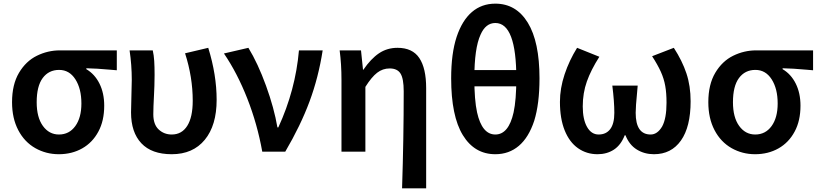

<svg xmlns="http://www.w3.org/2000/svg" viewBox="-20 -831 4488 1052"><path d="M174 -19Q114 -53 80 -118Q46 -183 46 -271Q46 -368 84 -432Q122 -496 182 -525.5Q242 -555 308 -555H620V-446L585 -449Q508 -456 453 -457V-452Q499 -425 525 -373Q551 -321 551 -252Q551 -169 519 -110Q487 -50 430.5 -18Q374 14 302 14Q233 14 174 -19ZM426 -264Q426 -345 393 -396.5Q360 -448 304 -448Q247 -448 214 -403.5Q181 -359 181 -271Q181 -188 215 -141Q249 -94 303 -94Q359 -94 392.5 -140Q426 -186 426 -264Z M698 -215Q698 -245 700 -305Q702 -363 702 -393Q702 -475 690 -555H817Q823 -528 825 -497Q827 -466 827 -421Q827 -388 826 -361.5Q825 -335 824 -315Q820 -241 820 -205Q820 -149 849.5 -121.5Q879 -94 921 -94Q976 -94 1006 -141.5Q1036 -189 1036 -279Q1036 -408 994 -539L1121 -569Q1167 -421 1167 -284Q1167 -144 1102 -65Q1037 14 921 14Q811 14 754.5 -46Q698 -106 698 -215Z M1207 -538 1341 -569Q1393 -484 1437.5 -361.5Q1482 -239 1500 -133H1505Q1599 -337 1618 -555H1748Q1725 -407 1676 -275Q1627 -143 1543 0H1417Q1390 -151 1335 -291Q1280 -431 1207 -538Z M2192 -331Q2192 -400 2174.5 -428Q2157 -456 2115 -456Q2077 -456 2046.5 -432.5Q2016 -409 1982 -355V0H1851V-393Q1851 -480 1841 -555H1958L1969 -449H1971Q2012 -509 2056.5 -539Q2101 -569 2158 -569Q2240 -569 2277.5 -513Q2315 -457 2315 -348V201H2183Q2192 -74 2192 -331Z M2452 -402Q2452 -538 2482 -629Q2512 -719 2565.5 -765Q2619 -811 2694 -811Q2808 -811 2872 -706.5Q2936 -602 2936 -402Q2936 -262 2907 -169Q2877 -78 2823 -32Q2769 14 2694 14Q2580 14 2516 -90.5Q2452 -195 2452 -402ZM2794 -215Q2809 -283 2809 -402Q2809 -705 2694 -705Q2641 -705 2613 -641Q2579 -567 2579 -402Q2579 -283 2594 -215Q2621 -94 2694 -94Q2767 -94 2794 -215ZM2523 -447H2865V-358H2523Z M3147 -19Q3100 -52 3074 -116.5Q3048 -181 3048 -273Q3048 -347 3073.5 -423.5Q3099 -500 3142 -569L3264 -520Q3218 -448 3195.5 -384.5Q3173 -321 3173 -248Q3173 -177 3196.5 -135.5Q3220 -94 3260 -94Q3301 -94 3323.5 -123.5Q3346 -153 3346 -213Q3346 -274 3335 -362H3474L3471 -327Q3463 -247 3463 -213Q3463 -94 3545 -94Q3582 -94 3608 -138Q3632 -182 3632 -268Q3632 -322 3625 -360Q3618 -400 3600.5 -438.5Q3583 -477 3553 -523L3672 -569Q3718 -498 3741 -429Q3764 -360 3764 -276Q3764 -136 3711 -61Q3658 14 3563 14Q3511 14 3469.5 -11.5Q3428 -37 3407 -90H3403Q3382 -36 3343.5 -11Q3305 14 3254 14Q3194 14 3147 -19Z M3989 -19Q3929 -53 3895 -118Q3861 -183 3861 -271Q3861 -368 3899 -432Q3937 -496 3997 -525.5Q4057 -555 4123 -555H4435V-446L4400 -449Q4323 -456 4268 -457V-452Q4314 -425 4340 -373Q4366 -321 4366 -252Q4366 -169 4334 -110Q4302 -50 4245.5 -18Q4189 14 4117 14Q4048 14 3989 -19ZM4241 -264Q4241 -345 4208 -396.5Q4175 -448 4119 -448Q4062 -448 4029 -403.5Q3996 -359 3996 -271Q3996 -188 4030 -141Q4064 -94 4118 -94Q4174 -94 4207.5 -140Q4241 -186 4241 -264Z"/></svg>

Font: Merged Yaku Han JP SemiBold
Style: Regular
Weight: 600
Designer: Ryoko NISHIZUKA 西塚涼子 (kana, bopomofo & ideographs); Paul D. Hunt (Latin, Greek & Cyrillic); Sandoll Communications 산돌커뮤니
Foundry: Adobe
Version: Version 2.004